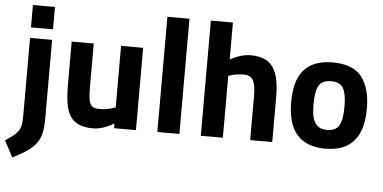

<svg xmlns="http://www.w3.org/2000/svg" viewBox="-92 -816 2317 1162"><g transform="rotate(5 1066.5 -235.0)"><path d="M63 -24V-500H197V-23Q197 28 189.5 64Q182 100 162 127.5Q142 155 107.5 179Q73 203 19 230L-34 131Q-6 112 12.5 98Q31 84 42.5 68Q54 52 58.5 30.5Q63 9 63 -24ZM197 -564H63V-700H197Z M616 -126V-500H750V0H617V-28Q546 12 492 12Q440 12 406 -2Q372 -16 352 -46Q332 -76 324 -123.5Q316 -171 316 -238V-500H450V-236Q450 -199 452.5 -174.5Q455 -150 462.5 -135Q470 -120 483.5 -114Q497 -108 520 -108Q563 -108 603 -122Z M1014 0V-700H880V0Z M1278 -376V0H1144V-700H1278V-476Q1347 -512 1402 -512Q1452 -512 1485.5 -497.5Q1519 -483 1539.5 -453Q1560 -423 1569 -378Q1578 -333 1578 -271V0H1444V-268Q1444 -331 1429 -361.5Q1414 -392 1369 -392Q1330 -392 1291 -380Z M1901 -512Q2025 -512 2078 -443.5Q2131 -375 2131 -251Q2131 12 1901 12Q1671 12 1671 -251Q1671 -311 1683 -359Q1695 -407 1722 -441Q1749 -475 1793 -493.5Q1837 -512 1901 -512ZM1901 -102Q1955 -102 1975 -137.5Q1995 -173 1995 -251Q1995 -329 1975 -363.5Q1955 -398 1901 -398Q1847 -398 1827 -363.5Q1807 -329 1807 -251Q1807 -225 1809.5 -198.5Q1812 -172 1821.5 -150.5Q1831 -129 1849.5 -115.5Q1868 -102 1901 -102Z"/></g></svg>

Font: Sunflower
Style: Bold
Weight: 700
Designer: JIKJI
Foundry: JIKJI
Version: Version 1.00